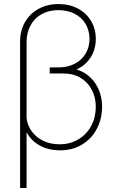

<svg xmlns="http://www.w3.org/2000/svg" viewBox="-20 -737 590 956"><path d="M457 -543.9Q457 -492.2 431.9 -452.1Q406.7 -412.1 361.3 -391.1Q420.4 -372.6 454.3 -322.3Q488.3 -272 488.3 -204.1Q487.8 -143.6 461.4 -94.2Q435.1 -44.9 387.5 -16.6Q339.8 11.7 279.3 11.7Q224.1 11.7 180.9 -11Q137.7 -33.7 114.3 -75.2L112.3 -74.7V199.2H80.1V-530.3Q80.1 -584.5 104.5 -627Q128.9 -669.4 172.4 -693.1Q215.8 -716.8 271.5 -716.8Q325.7 -716.8 367.9 -694.3Q410.2 -671.9 433.6 -632.3Q457 -592.8 457 -543.9ZM276.4 -18.6Q329.6 -18.6 370.8 -43.5Q412.1 -68.4 434.6 -111.1Q457 -153.8 457 -206.1Q456.5 -253.9 436 -291.7Q415.5 -329.6 379.2 -350.6Q342.8 -371.6 295.9 -371.1H227.5V-401.4H271.5Q317.4 -401.4 352.3 -419.7Q387.2 -438 406.5 -470.5Q425.8 -502.9 425.8 -543.9Q425.3 -585.9 405.8 -618.4Q386.2 -650.9 351.1 -668.7Q315.9 -686.5 270.5 -686.5Q223.6 -686.5 187.7 -666.7Q151.9 -647 132.1 -610.6Q112.3 -574.2 112.3 -526.4V-148.9Q116.7 -112.3 138.4 -82.5Q160.2 -52.7 195.8 -35.6Q231.4 -18.6 276.4 -18.6Z"/></svg>

Font: Pretendard JP Thin
Style: Regular
Weight: 100
Designer: Base glyphs from Inter by Rasmus Andersson; Hangeul glyphs from Noto Sans CJK(Source Han Sans) by Jang Soo-young and Kan
Foundry: Kil Hyung-jin
Version: Version 1.309